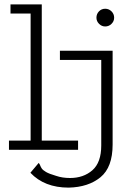

<svg xmlns="http://www.w3.org/2000/svg" viewBox="-20 -685 640 878"><path d="M21 0V-42H120V-623H28V-665H171V-42H337V0ZM461 -564Q445 -564 433 -576Q421 -588 421 -604Q421 -621 432.5 -633Q444 -645 461 -645Q478 -645 490 -633Q502 -621 502 -604Q502 -588 490 -576Q478 -564 461 -564ZM294 173Q183 173 119 105L157 60Q162 66 164 72Q166 78 171 85.5Q176 93 190.5 101.5Q205 110 236 119Q265 129 300 129Q362 129 402.5 93.5Q443 58 443 -20V-411H254V-453H495V-24Q495 80 439.5 125.5Q384 171 294 173Z"/></svg>

Font: Inconsolata Expanded Light
Style: Regular
Weight: 300
Width: 7
Monospace: yes
Designer: Raph Levien, Cyreal, Brenton Simpson
Foundry: Raph Levien, Cyreal, Google
Version: Version 3.001; ttfautohint (v1.8.2.53-6de2)